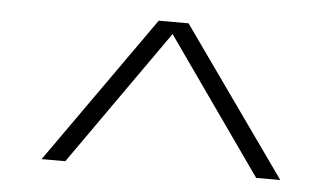

<svg xmlns="http://www.w3.org/2000/svg" viewBox="-36 -782 816 468"><g transform="rotate(5 372.0 -548.5)"><path d="M80 -368 335 -729H408L664 -368H605L367 -706H376L138 -368Z"/></g></svg>

Font: Lexend Giga ExtraLight
Style: Regular
Weight: 250
Version: Version 1.007